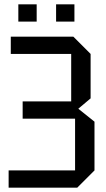

<svg xmlns="http://www.w3.org/2000/svg" viewBox="-20 -870 493 890"><path d="M338 0H20V-80H328V-320H85V-400H310V-620H30V-700H320L400 -620V-414L343 -366L418 -306V-80ZM65 -770V-850H150V-770ZM240 -770V-850H325V-770Z"/></svg>

Font: Tektur SemiCondensed
Style: Regular
Weight: 400
Width: 4
Designer: Adam Jagosz
Foundry: Adam Jagosz
Version: Version 1.005;gftools[0.9.30]